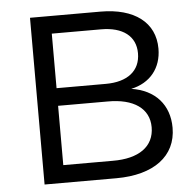

<svg xmlns="http://www.w3.org/2000/svg" viewBox="-51 -751 816 803"><g transform="rotate(-5 357.0 -350.0)"><path d="M400 -700H104V0H405C563 0 658 -71 658 -190C658 -286 600 -352 500 -367C580 -384 628 -443 628 -525C628 -635 542 -700 400 -700ZM396 -397H189V-626H396C487 -626 541 -585 541 -513C541 -439 487 -397 396 -397ZM396 -74H189V-323H396C507 -324 571 -278 571 -200C571 -119 507 -73 396 -74Z"/></g></svg>

Font: Juman Normal
Style: Regular
Weight: 300
Designer: Bandar Raffah (Arabic) Julieta Ulanovsky (Latin)
Foundry: Caramella
Version: Version 5.022;PS 005.022;hotconv 1.0.88;makeotf.lib2.5.64775